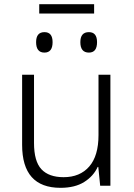

<svg xmlns="http://www.w3.org/2000/svg" viewBox="-20 -890 640 920"><path d="M431 -825V-870H168V-825ZM445 -688Q445 -736 406 -736Q365 -736 365 -688Q365 -638 406 -638Q445 -638 445 -688ZM232 -688Q232 -736 193 -736Q153 -736 153 -688Q153 -638 193 -638Q232 -638 232 -688ZM448 -90H451L460 0H509V-532H452V-243Q452 -143 407.5 -92Q363 -41 285 -41Q214 -41 178.5 -79Q143 -117 143 -205V-532H86V-196Q86 10 270 10Q339 10 383.5 -18Q428 -46 448 -90Z"/></svg>

Font: Noto Sans Mono UI Light
Style: Regular
Weight: 300
Designer: Monotype Design team
Foundry: Monotype Imaging Inc.
Version: 1.000